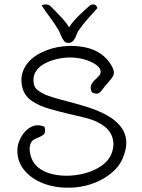

<svg xmlns="http://www.w3.org/2000/svg" viewBox="-20 -810 656 885"><path d="M325 54Q246 60 184 37Q122 14 88.5 -30Q55 -74 61 -131Q63 -148 72.5 -168.5Q82 -189 98 -206Q114 -223 136 -230Q158 -237 185 -226Q191 -204 184.5 -194Q178 -184 147 -172Q130 -165 125 -156Q113 -137 118 -107Q123 -77 140 -54Q163 -26 202 -13Q241 0 286 0Q331 0 374 -12Q417 -24 449.5 -47Q482 -70 494 -102Q510 -143 497 -179.5Q484 -216 444 -239Q416 -256 377 -266Q338 -276 297 -285Q251 -296 206 -309Q161 -322 128 -344Q95 -366 84 -403Q70 -454 93 -497.5Q116 -541 171 -568Q216 -590 267.5 -596Q319 -602 367 -593Q415 -584 447 -560Q470 -544 487.5 -518Q505 -492 505 -475Q504 -462 495.5 -450.5Q487 -439 478 -429Q466 -417 457 -404Q440 -380 430 -378.5Q420 -377 404 -384Q395 -402 399.5 -416Q404 -430 424 -448Q433 -456 438.5 -463Q444 -470 444 -479Q444 -496 423.5 -511Q403 -526 371 -535.5Q339 -545 303 -545Q273 -545 241 -537.5Q209 -530 183 -515.5Q157 -501 143.5 -478Q130 -455 136 -423Q139 -405 157.5 -391.5Q176 -378 202.5 -368.5Q229 -359 257.5 -351.5Q286 -344 309 -338Q347 -328 390.5 -314Q434 -300 472.5 -279Q511 -258 536 -227Q585 -164 542 -72Q526 -39 492.5 -11.5Q459 16 415.5 33Q372 50 325 54ZM172 -785Q181 -790 193.5 -789.5Q206 -789 213 -781Q219 -776 234 -760.5Q249 -745 267.5 -725Q286 -705 299 -684Q305 -696 319 -712Q333 -728 349 -743.5Q365 -759 378 -770.5Q391 -782 395 -785Q400 -790 412 -789.5Q424 -789 429 -773Q408 -749 384 -722.5Q360 -696 340 -666Q338 -662 336 -657.5Q334 -653 332 -648Q328 -635 319 -623.5Q310 -612 294 -612Q283 -612 275 -621.5Q267 -631 261 -647Q258 -654 255 -660.5Q252 -667 250 -671Q234 -698 210 -730.5Q186 -763 172 -785Z"/></svg>

Font: Yuji Hentaigana Akari
Style: Regular
Weight: 400
Designer: Kataoka Yuji
Foundry: Kinuta Font Factory
Version: Version 3.002